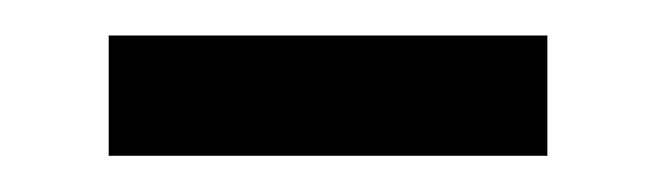

<svg xmlns="http://www.w3.org/2000/svg" viewBox="-20 -650 362 106"><path d="M40 -564V-630.4H282.2V-564Z"/></svg>

Font: Wonky
Style: Regular
Weight: 400
Designer: Monotype Design Team
Foundry: Monotype Imaging Inc.
Version: Version 3.000